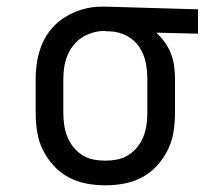

<svg xmlns="http://www.w3.org/2000/svg" viewBox="-20 -548 640 576"><path d="M296 8Q267 8 238.5 2.5Q210 -3 185 -16.5Q160 -30 140.5 -51.5Q121 -73 108.5 -98.5Q96 -124 91.5 -152.5Q87 -181 87 -210V-310Q87 -338 91.5 -365Q96 -392 107 -417.5Q118 -443 136.5 -464Q155 -485 179 -499Q203 -513 229.5 -520.5Q256 -528 284 -528H300L574 -520V-447L449 -450Q463 -437 474.5 -421Q486 -405 493 -386.5Q500 -368 502.5 -349Q505 -330 505 -310V-210Q505 -181 500.5 -152.5Q496 -124 483.5 -98.5Q471 -73 451.5 -51.5Q432 -30 407 -16.5Q382 -3 353.5 2.5Q325 8 296 8ZM296 -66Q314 -66 332 -69.5Q350 -73 365.5 -83Q381 -93 392.5 -107.5Q404 -122 410.5 -139Q417 -156 419.5 -174Q422 -192 422 -210V-310Q422 -336 417 -361Q412 -386 397.5 -407.5Q383 -429 359.5 -441Q336 -453 310 -454H300Q298 -455 296 -455Q294 -455 291 -455Q274 -455 256.5 -449.5Q239 -444 224.5 -434.5Q210 -425 199 -410.5Q188 -396 181.5 -379.5Q175 -363 172.5 -345.5Q170 -328 170 -310V-210Q170 -192 172.5 -174Q175 -156 181.5 -139Q188 -122 199.5 -107.5Q211 -93 226.5 -83Q242 -73 260 -69.5Q278 -66 296 -66Z"/></svg>

Font: Iosevka HT Extended
Style: Regular
Weight: 400
Width: 7
Monospace: yes
Designer: Belleve Invis
Foundry: Belleve Invis
Version: Version 32.3.0; ttfautohint (v1.8.4)